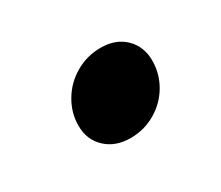

<svg xmlns="http://www.w3.org/2000/svg" viewBox="-52 -288 464 404"><g transform="rotate(-30 180.0 -86.0)"><path d="M212.9 -184.1Q249.5 -184.1 271.7 -162.4Q293.9 -140.6 293.9 -106.4Q293.9 -75.2 278.1 -47.9Q262.2 -20.5 234.4 -4.2Q206.5 12.2 173.3 12.2Q136.7 12.2 113.8 -9.3Q90.8 -30.8 90.8 -64.9Q90.8 -96.2 107.2 -123.8Q123.5 -151.4 151.6 -167.7Q179.7 -184.1 212.9 -184.1Z"/></g></svg>

Font: Lesson One Extra
Style: Italic
Weight: 800
Italic angle: -14°
Designer: But Ko, Victor Gaultney, Annie Olsen, Julie Remington, Don Collingsworth, Eric Hays, Becca Hirsbrunner
Version: Version 1.100